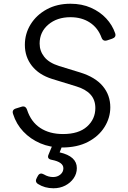

<svg xmlns="http://www.w3.org/2000/svg" viewBox="-20 -777 687 1027"><path d="M311 12Q248 12 195.5 -10.5Q143 -33 105 -73Q67 -113 50 -167Q42 -190 66 -197L95 -206Q117 -213 125 -189Q146 -125 195.5 -92.5Q245 -60 317 -60Q401 -60 445.5 -100Q490 -140 490 -199Q490 -243 464 -271.5Q438 -300 388 -315L258 -355Q188 -377 150.5 -425Q113 -473 113 -537Q113 -597 144 -647Q175 -697 230 -727Q285 -757 357 -757Q418 -757 466.5 -735.5Q515 -714 548 -678.5Q581 -643 596 -599Q603 -578 580 -570L553 -561Q531 -554 523 -576Q504 -628 460.5 -656.5Q417 -685 357 -685Q285 -685 238.5 -645.5Q192 -606 192 -544Q192 -504 217 -472.5Q242 -441 296 -424L410 -389Q490 -364 530 -316Q570 -268 570 -203Q570 -147 539 -97.5Q508 -48 450.5 -18Q393 12 311 12ZM266 230Q219 230 183 207Q165 195 177 174L183 163Q194 144 215 156Q238 170 264 170Q287 170 303 156.5Q319 143 319 123Q319 90 257 78Q229 73 240 49L257 8Q264 -10 285 -10H289Q303 -10 307.5 -2Q312 6 307 18L299 38Q391 59 391 122Q391 152 374 176.5Q357 201 329 215.5Q301 230 266 230Z"/></svg>

Font: Pitagon Sans Text
Style: Italic
Weight: 400
Italic angle: -8°
Designer: Travis Tran
Foundry: Pitagon
Version: Version 1.001; ttfautohint (v1.8.4.7-5d5b);gftools[0.9.26]